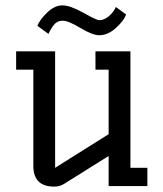

<svg xmlns="http://www.w3.org/2000/svg" viewBox="-20 -692 608 714"><path d="M104 -433H40V-501H185V-68L384 -193V-433H335V-501H465V-68H528V0H384V-112L218 -8Q202 2 182 2Q104 2 104 -75ZM411 -666 449 -638Q440 -614 410.5 -587.5Q381 -561 349 -561Q324 -561 279 -588Q234 -615 213 -615Q196 -615 185 -604.5Q174 -594 160 -566L119 -596Q128 -619 155.5 -645.5Q183 -672 212 -672Q241 -672 290 -644.5Q339 -617 349 -617Q367 -617 384.5 -631.5Q402 -646 411 -666Z"/></svg>

Font: Kelly Slab
Style: Regular
Weight: 400
Designer: Denis Masharov
Foundry: Denis Masharov
Version: Version 1.001